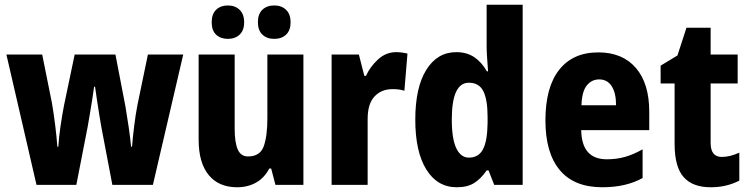

<svg xmlns="http://www.w3.org/2000/svg" viewBox="-20 -780 3161 810"><path d="M407 -247Q403 -270 398 -301Q393 -332 388.5 -362.5Q384 -393 381 -414H377Q374 -390 369 -359.5Q364 -329 359 -298.5Q354 -268 350 -246L302 0H134L7 -550H158L199 -346Q206 -306 212.5 -254.5Q219 -203 222 -161H226Q228 -197 235 -245.5Q242 -294 250 -335L295 -550H467L509 -332Q516 -291 523 -243Q530 -195 533 -161H537Q540 -199 546 -248Q552 -297 560 -338L604 -550H753L625 0H454Z M1260 -550V0H1142L1124 -69H1116Q1095 -29 1060 -9.5Q1025 10 980 10Q903 10 860.5 -41.5Q818 -93 818 -191V-550H970V-237Q970 -179 983 -149.5Q996 -120 1026 -120Q1077 -120 1092.5 -162.5Q1108 -205 1108 -282V-550ZM873 -686Q873 -721 892 -739Q911 -757 941 -757Q972 -757 991 -738.5Q1010 -720 1010 -686Q1010 -652 991 -634Q972 -616 941 -616Q911 -616 892 -633.5Q873 -651 873 -686ZM1068 -686Q1068 -721 1087 -739Q1106 -757 1137 -757Q1168 -757 1187 -738.5Q1206 -720 1206 -686Q1206 -652 1187 -634Q1168 -616 1137 -616Q1106 -616 1087 -634Q1068 -652 1068 -686Z M1651 -560Q1674 -560 1699 -554L1686 -397Q1667 -404 1636 -404Q1589 -404 1560 -373Q1531 -342 1531 -278V0H1379V-550H1494L1517 -460H1524Q1541 -498 1574.5 -529Q1608 -560 1651 -560Z M1907 10Q1825 10 1778.5 -65Q1732 -140 1732 -275Q1732 -411 1778.5 -485.5Q1825 -560 1905 -560Q1949 -560 1980.5 -539Q2012 -518 2034 -479H2039Q2037 -509 2035 -536Q2033 -563 2033 -584V-760H2185V0H2065L2041 -61H2033Q2009 -26 1980.5 -8Q1952 10 1907 10ZM1958 -115Q1999 -115 2017.5 -150Q2036 -185 2037 -260V-286Q2037 -360 2019 -395.5Q2001 -431 1958 -431Q1886 -431 1886 -276Q1886 -194 1905 -154.5Q1924 -115 1958 -115Z M2504 -559Q2606 -559 2662.5 -493.5Q2719 -428 2719 -309V-231H2432Q2434 -108 2540 -108Q2581 -108 2616.5 -118Q2652 -128 2691 -150V-29Q2621 10 2521 10Q2402 10 2341.5 -62.5Q2281 -135 2281 -272Q2281 -412 2339 -485.5Q2397 -559 2504 -559ZM2508 -445Q2476 -445 2455.5 -419.5Q2435 -394 2433 -336H2579Q2579 -388 2560.5 -416.5Q2542 -445 2508 -445Z M3025 -118Q3043 -118 3061 -122.5Q3079 -127 3099 -136V-18Q3074 -5 3044 2.5Q3014 10 2978 10Q2902 10 2864 -33Q2826 -76 2826 -173V-428H2767V-503L2838 -546L2876 -663H2978V-550H3092V-428H2978V-177Q2978 -118 3025 -118Z"/></svg>

Font: Noto Sans Condensed ExtraBold
Style: Regular
Weight: 800
Width: 3
Designer: Monotype Design Team
Foundry: Monotype Imaging Inc.
Version: Version 2.013; ttfautohint (v1.8.4.7-5d5b)